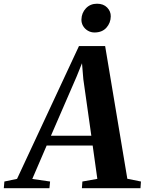

<svg xmlns="http://www.w3.org/2000/svg" viewBox="-96 -988 760 1008"><path d="M-76 0 -73 -35 -6.5 -49 318.5 -746H456L572.5 -49.5L644 -35L641.5 0H334L336.5 -35L415 -49L390.5 -224H149L73.5 -48.5L167 -35L163.5 0ZM171.5 -275.5H383.5L341.5 -572L334.5 -656L306 -585.5ZM400 -817.5Q381 -817.5 365 -827Q349 -836.5 340 -852Q331 -867.5 331.5 -886Q332.5 -920.5 355.2 -944.5Q378 -968.5 413.5 -968.5Q447 -968.5 466.5 -948.5Q486 -928.5 485.5 -902Q485 -867.5 462.5 -842.5Q440 -817.5 400 -817.5Z"/></svg>

Font: Merriweather 72pt
Style: Bold Italic
Weight: 700
Italic angle: -7.8°
Version: Version 2.101